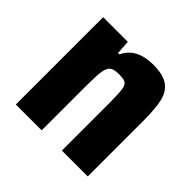

<svg xmlns="http://www.w3.org/2000/svg" viewBox="-135 -656 793 793"><g transform="rotate(45 262.0 -259.0)"><path d="M52 -510H196L200 -449H208Q241 -518 338 -518Q395 -518 424 -497.5Q453 -477 462.5 -437Q472 -397 472 -327V0H321V-273Q321 -332 317.5 -354.5Q314 -377 303.5 -383.5Q293 -390 264 -390Q235 -390 223 -380Q211 -370 207 -345.5Q203 -321 203 -264V0H52Z"/></g></svg>

Font: Saira Semi Condensed
Style: Bold
Weight: 700
Width: 4
Designer: Hector Gatti with collaboration of the Omnibus-Type team
Foundry: Omnibus-Type
Version: Version 1.001; ttfautohint (v1.8)